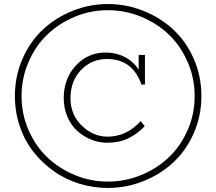

<svg xmlns="http://www.w3.org/2000/svg" viewBox="-20 -720 1062 943"><path d="M509.8 -700.2Q600.6 -700.2 684.3 -666.7Q768.1 -633.3 831.1 -575Q894 -516.6 931.6 -431.4Q969.2 -346.2 969.2 -248Q969.2 -150.9 931.6 -65.7Q894 19.5 831.1 77.9Q768.1 136.2 684.3 169.7Q600.6 203.1 509.8 203.1Q437.5 203.1 369.4 182.1Q301.3 161.1 244.4 120.8Q187.5 80.6 144.5 26.1Q101.6 -28.3 77.4 -99.1Q53.2 -169.9 53.2 -248Q53.2 -346.2 90.6 -431.4Q127.9 -516.6 190.7 -575Q253.4 -633.3 336.4 -666.7Q419.4 -700.2 509.8 -700.2ZM509.8 171.9Q594.7 171.9 672.9 139.9Q751 107.9 808.8 53Q866.7 -2 901.4 -80.6Q936 -159.2 936 -248Q936 -336.9 901.4 -416Q866.7 -495.1 808.8 -550.5Q751 -606 672.9 -637.9Q594.7 -669.9 509.8 -669.9Q425.3 -669.9 347.9 -637.9Q270.5 -606 212.6 -550.5Q154.8 -495.1 120.4 -416Q85.9 -336.9 85.9 -248Q85.9 -159.2 120.4 -80.6Q154.8 -2 212.6 53Q270.5 107.9 347.9 139.9Q425.3 171.9 509.8 171.9ZM661.1 -377.9V-450.2H691.9V-305.2L674.8 -304.2Q630.9 -430.2 505.9 -430.2Q429.2 -430.2 377.7 -376Q326.2 -321.8 326.2 -237.8Q326.2 -157.2 381.1 -103.5Q436 -49.8 505.9 -48.8Q600.6 -47.9 670.9 -125L690.9 -100.1Q653.8 -62 610.1 -40.5Q566.4 -19 505.9 -19Q466.3 -19 428.7 -33.9Q391.1 -48.8 360.6 -75.9Q330.1 -103 311.5 -145.3Q293 -187.5 293 -237.8Q293 -335.4 354.5 -400.1Q416 -464.8 505.9 -461.9Q556.2 -460.4 597.2 -437.7Q638.2 -415 661.1 -377.9Z"/></svg>

Font: BioRhyme ExtraLight
Style: Regular
Weight: 275
Designer: Aoife Mooney
Foundry: Aoife Mooney Type
Version: Version 1.500;PS 001.500;hotconv 1.0.88;makeotf.lib2.5.64775